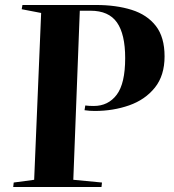

<svg xmlns="http://www.w3.org/2000/svg" viewBox="-20 -750 696 770"><path d="M322 -327Q329 -326 337.5 -325.5Q346 -325 356 -325Q414 -325 448 -370Q482 -415 482 -517Q482 -613 449 -660Q416 -707 343 -707H300L274 -29L389 -18L387 0H33L35 -18L117 -29L145 -698L67 -713L70 -730H365Q446 -730 508 -710.5Q570 -691 605 -646Q640 -601 640 -524Q640 -447 601 -398.5Q562 -350 498 -327.5Q434 -305 360 -305Q339 -305 319 -308Z"/></svg>

Font: Literata 72pt
Style: Bold Italic
Weight: 700
Italic angle: -2°
Designer: Latin by Veronika Burian and Jose Scaglione. Greek by Irene Vlachou. Cyrillic by Vera Evstafieva
Foundry: TypeTogether
Version: Version 3.002